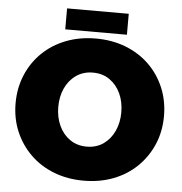

<svg xmlns="http://www.w3.org/2000/svg" viewBox="-58 -908 926 977"><g transform="rotate(5 405.0 -420.0)"><path d="M405 13Q322 13 252.5 -14Q183 -41 132.5 -90.5Q82 -140 54 -206Q26 -272 26 -350Q26 -428 54 -494.5Q82 -561 132.5 -610Q183 -659 252.5 -686Q322 -713 405 -713Q488 -713 557.5 -686Q627 -659 677.5 -610Q728 -561 756 -494.5Q784 -428 784 -350Q784 -272 756 -206Q728 -140 677.5 -90.5Q627 -41 557.5 -14Q488 13 405 13ZM405 -161Q455 -161 491 -186.5Q527 -212 546.5 -255Q566 -298 566 -350Q566 -403 546.5 -445.5Q527 -488 491 -513.5Q455 -539 405 -539Q356 -539 319.5 -513.5Q283 -488 263.5 -445.5Q244 -403 244 -350Q244 -298 263.5 -255Q283 -212 319.5 -186.5Q356 -161 405 -161ZM245 -746V-853H560V-746Z"/></g></svg>

Font: MuseoModerno Black
Style: Regular
Weight: 900
Designer: Pablo Cosgaya, Héctor Gatti, Marcela Romero, and the Authors of The MuseoModerno Project.
Foundry: Omnibus-Type Team
Version: Version 1.001